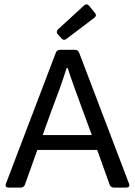

<svg xmlns="http://www.w3.org/2000/svg" viewBox="-20 -851 613 871"><path d="M410.2 -793 383.8 -825.2C377 -833 368.2 -833 361.3 -826.2L243.2 -717.8C236.3 -710.9 235.4 -702.1 242.2 -695.3L258.8 -676.8C264.6 -669.9 272.5 -668 280.3 -673.8L408.2 -770.5C417 -777.3 417 -785.2 410.2 -793ZM496.1 0H552.7C564.5 0 569.3 -5.9 565.4 -17.6L338.9 -612.3C335.9 -620.1 329.1 -625 320.3 -625H252C243.2 -625 236.3 -620.1 233.4 -612.3L6.8 -17.6C2.9 -5.9 7.8 0 19.5 0H74.2C83 0 89.8 -4.9 92.8 -12.7L149.4 -170.9H420.9L477.5 -12.7C480.5 -4.9 487.3 0 496.1 0ZM173.8 -238.3 211.9 -344.7C237.3 -411.1 260.7 -473.6 282.2 -542H287.1C309.6 -473.6 324.2 -435.5 357.4 -344.7L396.5 -238.3Z"/></svg>

Font: Ed Sans Neue
Style: Regular
Weight: 400
Designer: Stephen Hutchings
Version: Version 1.004;PS 001.004;hotconv 1.0.88;makeotf.lib2.5.64775